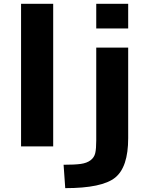

<svg xmlns="http://www.w3.org/2000/svg" viewBox="-20 -770 784 1010"><path d="M90.8 0V-750H259.8V0ZM314.5 96.7Q373 96.7 404.8 92.3Q436.5 87.9 456.1 73.2Q475.6 58.6 481 35.6Q486.3 12.7 486.3 -31.2V-519.5H654.3V-43Q654.3 109.4 585.4 164.6Q516.6 219.7 323.2 219.7ZM486.3 -620.1V-750H654.3V-620.1Z"/></svg>

Font: GenEi M Gothic v2 Heavy
Style: Regular
Weight: 800
Version: Version 2.0